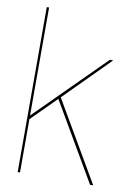

<svg xmlns="http://www.w3.org/2000/svg" viewBox="-88 -842 638 900"><g transform="rotate(10 231.0 -392.5)"><path d="M186.5 -374.5 405 0H420L195.5 -385ZM60.5 0H71.5V-253.5L190.5 -372.5L194.5 -376L410.5 -593H394.5L71.5 -271V-785H60.5Z"/></g></svg>

Font: Anybody Thin
Style: Regular
Weight: 100
Designer: Tyler Finck
Foundry: Etcetera Type Company
Version: Version 1.114;gftools[0.9.25]